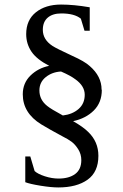

<svg xmlns="http://www.w3.org/2000/svg" viewBox="-20 -697 540 843"><path d="M426 -304 427 -302Q427 -247 392 -212Q357 -177 301 -165Q345 -140 367 -118Q412 -75 412 -13Q412 58 364.5 92Q317 126 236 126Q205 126 158.5 118.5Q112 111 91 103V-10H113L132 54Q146 67 177 77Q208 87 237 87Q283 87 310 67Q337 47 337 6Q337 -20 323.5 -41.5Q310 -63 294.5 -74.5Q279 -86 255 -98Q199 -128 161 -151Q80 -201 80 -283Q80 -332 113.5 -365Q147 -398 196 -408Q142 -436 119 -469Q95 -504 95 -547Q95 -609 137.5 -643Q180 -677 248 -677Q304 -677 374 -665V-562H351L335 -615Q307 -638 249 -638Q211 -638 189.5 -619.5Q168 -601 168 -566Q168 -523 211 -495Q228 -484 297 -452Q351 -428 374 -407Q426 -362 426 -304ZM256 -190Q298 -195 325 -218.5Q352 -242 352 -281Q352 -319 312 -348Q290 -365 248 -383Q209 -381 181 -358.5Q153 -336 153 -300Q153 -259 187 -232Q204 -218 256 -190Z"/></svg>

Font: Libra Serif Modern
Style: Regular
Weight: 400
Designer: Stefan Peev, Context Ltd
Foundry: Stefan Peev, Context Ltd
Version: Version 1.000